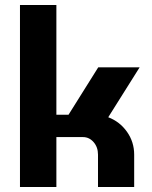

<svg xmlns="http://www.w3.org/2000/svg" viewBox="-20 -750 610 770"><path d="M540 -480 414.1 -279.8Q460.4 -262.2 489.3 -221.4Q518.1 -180.7 518.1 -129.9V0H373V-129.9Q373 -159.7 355.5 -179.9Q337.9 -200.2 313 -200.2H206.1V0H60.1V-730H206.1V-290H254.9L374 -480Z"/></svg>

Font: Laconic
Style: Bold
Weight: 700
Designer: Robby Woodard
Version: Version 1.000